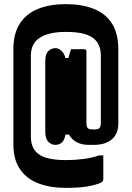

<svg xmlns="http://www.w3.org/2000/svg" viewBox="-20 -739 640 933"><path d="M249 -35Q230 -35 215 -50Q200 -65 200 -100V-442Q200 -477 215 -491Q230 -505 249 -505Q266 -505 279.5 -491.5Q293 -478 298 -457H312Q315 -468 318.5 -479Q322 -490 325 -500H389Q400 -500 400 -489V-143Q400 -124 406 -117Q412 -110 429 -110H440Q457 -110 463.5 -117Q470 -124 470 -143V-469Q470 -492 463.5 -511.5Q457 -531 443 -545Q424 -565 389 -574.5Q354 -584 300 -584Q218 -584 174 -556Q130 -528 130 -469V-76Q130 -26 157 1Q178 22 214.5 30.5Q251 39 300 39Q344 39 386 33.5Q428 28 462 16H482V131Q482 139 476 145Q468 153 423 163.5Q378 174 300 174Q224 174 166.5 152Q109 130 77 83Q45 36 45 -37V-498Q45 -577 77 -625.5Q109 -674 166.5 -696.5Q224 -719 300 -719Q377 -719 434.5 -696.5Q492 -674 523.5 -625.5Q555 -577 555 -498V-140Q555 -89 523.5 -62Q492 -35 436 -35H412Q344 -35 315 -85H298Q293 -56 279.5 -45.5Q266 -35 249 -35Z"/></svg>

Font: Recursive Mn Lnr St XBd
Style: Regular
Weight: 800
Monospace: yes
Version: Version 1.079;hotconv 1.0.112;makeotfexe 2.5.65598; ttfautoh